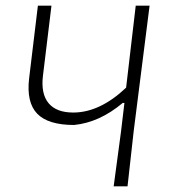

<svg xmlns="http://www.w3.org/2000/svg" viewBox="-20 -659 597 679"><path d="M509 -639 453 -197 431 0H382L408 -194L420 -295H414Q332 -226 242 -217Q150 -217 111.5 -257Q73 -297 83 -382L114 -639H162L132 -392Q124 -328 151.5 -294.5Q179 -261 239 -261Q333 -261 426 -349L460 -639Z"/></svg>

Font: Alegreya Sans SC Light
Style: Italic
Weight: 300
Italic angle: -7°
Designer: Juan Pablo del Peral
Foundry: Huerta Tipografica
Version: Version 2.007